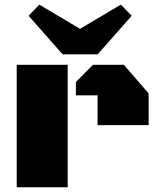

<svg xmlns="http://www.w3.org/2000/svg" viewBox="-20 -793 655 813"><path d="M50.8 0V-518.6H266.6V0ZM393.1 -263.2V-389.2H301.3V-445.8L373.5 -518.6H504.4L609.4 -397.5V-263.2ZM245.1 -563 101.1 -726.1 146.5 -773.4 318.8 -670.9 491.7 -773.4 537.6 -726.1 393.6 -563Z"/></svg>

Font: Black Ops One
Style: Regular
Weight: 400
Designer: James Grieshaber, Eben Sorkin
Foundry: Sorkin Type Co.
Version: Version 1.004; ttfautohint (v1.8.4.7-5d5b)